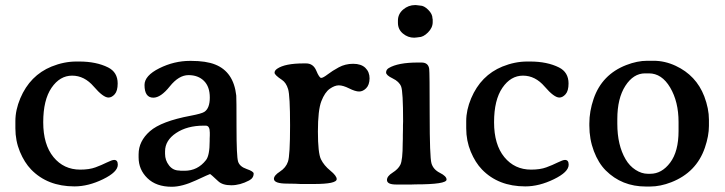

<svg xmlns="http://www.w3.org/2000/svg" viewBox="-20 -713 2811 744"><path d="M400.4 -335Q379.9 -335 343.5 -377.4Q307.1 -419.9 259.5 -419.9Q211.9 -419.9 179.7 -372.8Q147.5 -325.7 147.5 -239.3Q147.5 -152.8 187.3 -104.2Q227.1 -55.7 291 -55.7Q326.2 -55.7 349.9 -64.5Q373.5 -73.2 393.8 -83.3Q414.1 -93.3 422.4 -93.3Q436.5 -93.3 436.5 -74.7Q436.5 -46.4 379.4 -18.6Q322.3 9.3 268.6 9.3Q164.1 9.3 100.6 -56.2Q74.7 -83 57.1 -125.2Q39.6 -167.5 39.6 -215.8V-239.7Q39.6 -240.7 39.6 -242.2Q39.6 -243.2 39.6 -244.1Q39.6 -286.6 58.6 -332Q96.2 -420.9 179.7 -455.1Q228 -474.6 275.9 -474.6H287.1Q353 -474.6 398.9 -451.7Q436 -433.1 436 -389.6Q436 -360.8 424.6 -347.9Q413.1 -335 400.4 -335Z M777.3 -226.1H769Q705.1 -226.1 662.4 -197.5Q619.6 -168.9 619.6 -126.5V-116.7Q619.6 -91.8 635 -72Q650.4 -52.2 674.8 -52.2L680.7 -51.3H695.3Q746.1 -51.3 778.3 -92.8Q792.5 -110.8 792.5 -167Q792.5 -171.4 792.5 -175.8L793 -187.5V-199.2Q793 -226.1 777.3 -226.1ZM540 -383.8Q540 -419.9 597.4 -448.5Q654.8 -477.1 716.3 -477.1Q718.3 -477.1 720.2 -477.1Q778.8 -477.1 814 -462.9Q885.3 -434.6 895.5 -342.8Q896.5 -333.5 896.5 -220Q896.5 -106.4 902.6 -86.9Q908.7 -67.4 935.8 -58.1Q962.9 -48.8 962.9 -40.5Q962.9 -22.9 945.3 -13.7Q910.2 4.9 876.2 4.9Q842.3 4.9 825.7 -10.7Q795.9 -38.6 793.9 -38.6Q792 -38.6 738.8 -13.9Q685.5 10.7 645.5 10.7Q585.4 10.7 551.3 -22.5Q517.1 -55.7 517.1 -103V-115.2Q517.1 -166 561 -204.6Q605 -243.2 719.2 -264.6Q760.7 -272.5 771.5 -279.3Q793 -293 793 -335Q793 -377 770.5 -399.4Q748 -421.9 710.4 -421.9Q672.9 -421.9 637.9 -378.2Q603 -334.5 574.2 -334.5Q540 -334.5 540 -383.8Z M1284.7 -19Q1284.7 0 1196.3 0H1144.5L1124 -1L1093.3 -1.5Q1041.5 -1.5 1041.5 -20Q1041.5 -33.2 1064.7 -48.1Q1087.9 -63 1095.9 -86.7Q1104 -110.4 1104 -226.6Q1104 -342.8 1096.4 -367.7Q1088.9 -392.6 1072.8 -403.3Q1043.9 -422.4 1043.9 -431.2Q1043.9 -439.9 1054.2 -446.8Q1084.5 -467.3 1156.7 -467.3H1166Q1193.8 -467.3 1205.6 -439.2Q1217.3 -411.1 1224.6 -411.1Q1231.9 -411.1 1249.8 -424.8Q1267.6 -438.5 1292.7 -452.1Q1317.9 -465.8 1348.6 -465.8Q1379.4 -465.8 1395.8 -450Q1412.1 -434.1 1412.1 -409.2Q1411.6 -383.8 1398.9 -371.1Q1386.2 -358.4 1371.6 -358.4Q1356.9 -358.4 1333 -370.4Q1309.1 -382.3 1293 -382.3Q1276.9 -382.3 1257.8 -368.9Q1238.8 -355.5 1225.3 -321Q1211.9 -286.6 1211.9 -203.4Q1211.9 -120.1 1223.6 -95.9Q1235.4 -71.8 1260 -51.8Q1284.7 -31.7 1284.7 -19Z M1656.7 -627Q1656.7 -605.5 1638.4 -587.2Q1620.1 -568.8 1602.1 -568.8Q1598.1 -567.9 1595.7 -567.9L1585 -566.9Q1560.5 -566.9 1541.3 -583Q1522 -599.1 1522 -624.5V-633.3Q1522 -658.7 1542.2 -676Q1562.5 -693.4 1588.9 -693.4H1591.3L1607.9 -691.4Q1623 -691.4 1639.4 -675Q1655.8 -658.7 1655.8 -642.1L1656.7 -637.7ZM1486.3 -449.2Q1522 -470.7 1599.1 -470.7H1613.3Q1639.6 -470.7 1643.1 -446.3Q1645 -433.1 1645 -268.8Q1645 -104.5 1651.9 -80.3Q1658.7 -56.2 1684.6 -43.2Q1710.4 -30.3 1710.4 -17.1Q1710.4 1.5 1589.4 1.5L1574.7 2H1515.1Q1479.5 2 1479.5 -15.6Q1479.5 -30.3 1501.2 -43.9Q1522.9 -57.6 1531.2 -74.2Q1540.5 -92.3 1540.5 -158.7L1541 -174.3V-189.5L1541.5 -212.4V-227.5L1542 -242.7Q1542 -358.4 1534.4 -377.7Q1526.9 -397 1501.5 -409.2Q1476.1 -421.4 1476.1 -432.1Q1476.1 -442.9 1486.3 -449.2Z M2147.5 -335Q2127 -335 2090.6 -377.4Q2054.2 -419.9 2006.6 -419.9Q1959 -419.9 1926.8 -372.8Q1894.5 -325.7 1894.5 -239.3Q1894.5 -152.8 1934.3 -104.2Q1974.1 -55.7 2038.1 -55.7Q2073.2 -55.7 2096.9 -64.5Q2120.6 -73.2 2140.9 -83.3Q2161.1 -93.3 2169.4 -93.3Q2183.6 -93.3 2183.6 -74.7Q2183.6 -46.4 2126.5 -18.6Q2069.3 9.3 2015.6 9.3Q1911.1 9.3 1847.7 -56.2Q1821.8 -83 1804.2 -125.2Q1786.6 -167.5 1786.6 -215.8V-239.7Q1786.6 -240.7 1786.6 -242.2Q1786.6 -243.2 1786.6 -244.1Q1786.6 -286.6 1805.7 -332Q1843.3 -420.9 1926.8 -455.1Q1975.1 -474.6 2022.9 -474.6H2034.2Q2100.1 -474.6 2146 -451.7Q2183.1 -433.1 2183.1 -389.6Q2183.1 -360.8 2171.6 -347.9Q2160.2 -335 2147.5 -335Z M2372.1 -251.5V-233.4Q2372.1 -150.4 2404.3 -95.7Q2419.4 -69.8 2442.9 -54.7Q2466.3 -39.6 2490.2 -39.6H2500Q2544.4 -39.6 2576.9 -82.8Q2609.4 -126 2609.4 -205.6V-240.2Q2609.4 -318.8 2576.9 -373.8Q2544.4 -428.7 2494.6 -428.7H2479.5Q2434.6 -428.7 2403.3 -380.4Q2372.1 -332 2372.1 -251.5ZM2727.1 -249.5V-225.1Q2727.1 -186.5 2711.4 -140.6Q2678.7 -44.9 2581.1 -6.8Q2538.6 9.8 2499 9.8H2482.9Q2389.6 9.8 2327.1 -52.7Q2298.8 -81.1 2281.2 -127.4Q2263.7 -173.8 2263.7 -226.1V-234.4Q2263.7 -281.7 2280.3 -330.1Q2312.5 -424.3 2406.7 -460.9Q2449.2 -477.5 2488.3 -477.5H2512.7Q2556.2 -477.5 2598.1 -458Q2677.7 -420.9 2709 -339.8Q2727.1 -292 2727.1 -249.5Z"/></svg>

Font: Averia Serif Libre
Style: Regular
Weight: 400
Version: Version 1.002